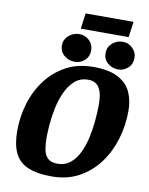

<svg xmlns="http://www.w3.org/2000/svg" viewBox="-99 -985 829 1066"><g transform="rotate(10 316.0 -452.0)"><path d="M267 10Q181 10 130 -13Q79 -36 57 -84Q35 -132 35 -206Q35 -287 58 -362.5Q81 -438 126.5 -498Q172 -558 238 -593.5Q304 -629 391 -629Q479 -629 530 -602Q581 -575 602.5 -528.5Q624 -482 624 -422Q624 -340 601 -263Q578 -186 532.5 -124.5Q487 -63 420.5 -26.5Q354 10 267 10ZM286 -65Q327 -65 356 -87.5Q385 -110 404.5 -148Q424 -186 435 -233.5Q446 -281 451 -331.5Q456 -382 456 -429Q456 -473 447 -500.5Q438 -528 420 -541Q402 -554 375 -554Q329 -554 298.5 -526.5Q268 -499 248.5 -456Q229 -413 219 -364Q209 -315 205.5 -271Q202 -227 202 -198Q202 -161 207.5 -131Q213 -101 231 -83Q249 -65 286 -65ZM528 -639Q493 -639 468 -660.5Q443 -682 443 -717Q443 -750 468 -772.5Q493 -795 528 -795Q558 -795 582 -772.5Q606 -750 606 -717Q606 -682 582 -660.5Q558 -639 528 -639ZM282 -639Q248 -639 222.5 -660.5Q197 -682 197 -717Q197 -750 222.5 -772.5Q248 -795 282 -795Q315 -795 338.5 -772.5Q362 -750 362 -717Q362 -682 338.5 -660.5Q315 -639 282 -639ZM284 -826 296 -914H566L554 -826Z"/></g></svg>

Font: Manuale ExtraBold
Style: Italic
Weight: 800
Italic angle: -11°
Designer: Eduardo Tunni / Pablo Cosgaya
Foundry: Eduardo Tunni / Pablo Cosgaya
Version: Version 1.002